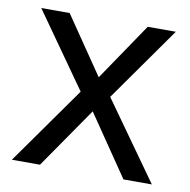

<svg xmlns="http://www.w3.org/2000/svg" viewBox="-66 -601 660 666"><g transform="rotate(10 264.5 -268.0)"><path d="M212 -274 27 -536H127L265 -334L402 -536H501L316 -274L511 0H411L265 -214L117 0H18Z"/></g></svg>

Font: Noto Sans Nabataean
Style: Regular
Weight: 400
Designer: Monotype Design Team
Foundry: Monotype Imaging Inc.
Version: Version 2.001; ttfautohint (v1.8.4.7-5d5b)